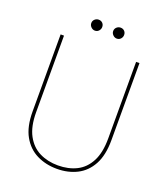

<svg xmlns="http://www.w3.org/2000/svg" viewBox="-155 -955 923 1071"><g transform="rotate(20 307.0 -419.0)"><path d="M309 12Q243 12 189.5 -14.5Q136 -41 104.5 -97Q73 -153 73 -243V-700H93V-246Q93 -161 121.5 -108.5Q150 -56 198.5 -32Q247 -8 308 -8Q370 -8 418 -32Q466 -56 493.5 -108.5Q521 -161 521 -246V-700H541V-243Q541 -153 510.5 -97Q480 -41 427.5 -14.5Q375 12 309 12ZM245 -785Q232 -785 222 -795Q212 -805 212 -818Q212 -832 222 -841Q232 -850 245 -850Q259 -850 268 -841Q277 -832 277 -818Q277 -805 268 -795Q259 -785 245 -785ZM375 -785Q362 -785 352 -795Q342 -805 342 -818Q342 -832 352 -841Q362 -850 375 -850Q389 -850 398 -841Q407 -832 407 -818Q407 -805 398 -795Q389 -785 375 -785Z"/></g></svg>

Font: DM Sans 9pt Thin
Style: Regular
Weight: 250
Version: Version 4.004;gftools[0.9.30]